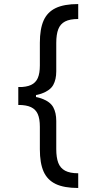

<svg xmlns="http://www.w3.org/2000/svg" viewBox="-20 -792 466 948"><path d="M176.8 -468.8V-581.1Q176.8 -648.9 195.3 -690.7Q213.9 -732.4 255.1 -752.2Q296.4 -772 366.2 -772V-698.2Q325.2 -698.2 301.5 -686Q277.8 -673.8 267.8 -647.9Q257.8 -622.1 257.8 -579.6V-439.9Q257.8 -399.4 242.9 -372.6Q228 -345.7 187 -330.6Q146 -315.4 70.3 -315.4V-361.8Q110.4 -361.8 133.3 -372.6Q156.2 -383.3 166.5 -406.5Q176.8 -429.7 176.8 -468.8ZM176.8 -54.7V-166Q176.8 -205.6 166.5 -228.8Q156.2 -252 133.1 -262.9Q109.9 -273.9 70.3 -273.9V-320.3Q146 -320.3 187 -304.9Q228 -289.6 242.9 -262.5Q257.8 -235.4 257.8 -194.8V-56.2Q257.8 -13.7 267.8 12.2Q277.8 38.1 301.5 50.8Q325.2 63.5 366.2 63.5V136.2Q296.4 136.2 255.1 116.5Q213.9 96.7 195.3 55.2Q176.8 13.7 176.8 -54.7ZM70.3 -362.3H157.7V-273.4H70.3Z"/></svg>

Font: Raveo Variable
Style: Regular
Weight: 400
Designer: Jakub Foglar, Rasmus Andersson (Inter)
Foundry: Jakubfoglar.com
Version: Version 1.000;Glyphs 3.2.3 (3260)